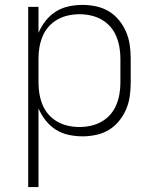

<svg xmlns="http://www.w3.org/2000/svg" viewBox="-20 -548 640 783"><path d="M95 215V-520H137V-414Q148 -440 166 -463Q184 -486 208 -501Q232 -516 260 -522Q288 -528 317 -528Q345 -528 372.5 -522Q400 -516 423.5 -502Q447 -488 465 -466Q483 -444 494 -418.5Q505 -393 509 -365.5Q513 -338 513 -310V-210Q513 -182 509 -154.5Q505 -127 494 -101.5Q483 -76 465 -54Q447 -32 423.5 -18Q400 -4 372.5 2Q345 8 317 8Q288 8 260 2Q232 -4 208 -19Q184 -34 166 -57Q148 -80 137 -106V215ZM304 -30Q327 -30 350 -35Q373 -40 393.5 -51.5Q414 -63 429.5 -80.5Q445 -98 454 -119.5Q463 -141 467 -164Q471 -187 471 -210V-310Q471 -333 467 -356Q463 -379 454 -400.5Q445 -422 429.5 -439.5Q414 -457 393.5 -468.5Q373 -480 350 -485Q327 -490 304 -490Q281 -490 258 -485Q235 -480 214.5 -468.5Q194 -457 178.5 -439.5Q163 -422 154 -400.5Q145 -379 141 -356Q137 -333 137 -310V-210Q137 -187 141 -164Q145 -141 154 -119.5Q163 -98 178.5 -80.5Q194 -63 214.5 -51.5Q235 -40 258 -35Q281 -30 304 -30Z"/></svg>

Font: Iosevka Extralight Extended
Style: Regular
Weight: 200
Width: 7
Monospace: yes
Designer: Belleve Invis
Foundry: Belleve Invis
Version: Version 32.5.0; ttfautohint (v1.8.4)